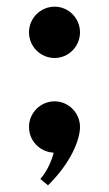

<svg xmlns="http://www.w3.org/2000/svg" viewBox="-20 -453 328 576"><path d="M67 -356C67 -313 102 -279 144 -279C185 -279 220 -313 220 -356C220 -399 185 -433 144 -433C102 -433 67 -399 67 -356ZM67 -72C67 -30 100 3 141 5C129 54 101 84 101 84L124 103C193 35 220 -34 220 -72C220 -115 185 -149 144 -149C102 -149 67 -115 67 -72Z"/></svg>

Font: Milonga
Style: Regular
Weight: 400
Designer: Pablo Impallari, Brenda Gallo, Rodrigo Fuenzalida
Foundry: Pablo Impallari, Brenda Gallo, Rodrigo Fuenzalida
Version: Version 1.000